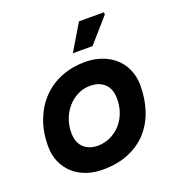

<svg xmlns="http://www.w3.org/2000/svg" viewBox="-130 -815 873 937"><g transform="rotate(-20 306.0 -346.0)"><path d="M558 -310Q558 -240 538 -180.5Q518 -121 479 -78Q440 -35 381.5 -10.5Q323 14 246 14Q202 14 163.5 1Q125 -12 96 -37.5Q67 -63 50 -100Q33 -137 33 -184Q33 -261 57 -321.5Q81 -382 122.5 -424Q164 -466 220.5 -488Q277 -510 342 -510Q389 -510 429 -495.5Q469 -481 497.5 -455Q526 -429 542 -392Q558 -355 558 -310ZM265 -104Q301 -105 331.5 -120Q362 -135 383.5 -159.5Q405 -184 417 -217Q429 -250 429 -287Q429 -339 401 -365.5Q373 -392 326 -392Q290 -392 260 -376.5Q230 -361 208 -335.5Q186 -310 174 -277Q162 -244 162 -208Q162 -157 190 -130.5Q218 -104 265 -104ZM513 -694 404 -570H302L383 -706H513Z"/></g></svg>

Font: Space Mono
Style: Bold Italic
Weight: 700
Italic angle: -12°
Monospace: yes
Designer: Colophon Foundry / Benjamin Critton
Foundry: Colophon Foundry
Version: Version 1.000;PS 1.000;hotconv 1.0.81;makeotf.lib2.5.63406